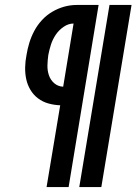

<svg xmlns="http://www.w3.org/2000/svg" viewBox="-20 -755 551 775"><path d="M300 0 422 -735H511L389 0ZM168 0 223 -330Q198 -331 175 -337.5Q152 -344 133.5 -358Q115 -372 103 -392Q91 -412 86 -435Q81 -458 81.5 -483Q82 -508 87 -533Q91 -558 98.5 -582.5Q106 -607 118.5 -630.5Q131 -654 149.5 -674Q168 -694 191 -707.5Q214 -721 239 -728Q264 -735 290 -735H378L257 0ZM235 -405 277 -660Q256 -660 236.5 -646.5Q217 -633 204.5 -614Q192 -595 185.5 -574.5Q179 -554 175 -533Q172 -512 171.5 -491Q171 -470 177.5 -451Q184 -432 199 -419Q214 -406 235 -405Z"/></svg>

Font: Iosevka Slab Extrabold
Style: Italic
Weight: 800
Italic angle: -9°
Monospace: yes
Designer: Belleve Invis
Foundry: Belleve Invis
Version: Version 11.1.0; ttfautohint (v1.8.3)